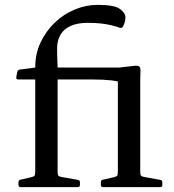

<svg xmlns="http://www.w3.org/2000/svg" viewBox="-20 -770 715 790"><path d="M404 0Q395 0 395 -10V-20Q395 -30 405 -31L445 -40Q459 -43 462 -47Q465 -51 465 -65V-462L483 -429Q467 -436 436 -439.5Q405 -443 358 -443H54Q46 -443 47 -453L51 -474Q53 -483 63 -484L125 -492H470L532 -499Q546 -501 552 -497Q558 -493 558 -480L557 -443V-64Q557 -51 560.5 -47Q564 -43 578 -41L639 -30Q648 -29 648 -19V-9Q648 0 638 0ZM125 -493Q125 -549 147 -595.5Q169 -642 205.5 -677Q242 -712 288 -731Q334 -750 382 -750Q450 -750 473 -733.5Q496 -717 496 -699Q496 -687 493 -677.5Q490 -668 486 -661Q481 -653 472 -656Q456 -662 436.5 -666.5Q417 -671 394 -673.5Q371 -676 341 -676Q299 -676 271 -663.5Q243 -651 229 -627.5Q215 -604 215 -571Q215 -536 216 -521.5Q217 -507 217 -492V0H125ZM65 0Q56 0 56 -10V-20Q56 -30 66 -31L105 -40Q119 -43 122 -47Q125 -51 125 -65V-180H217V-64Q217 -51 220.5 -47Q224 -43 238 -41L300 -30Q309 -29 309 -19V-9Q309 0 299 0Z"/></svg>

Font: Hahmlet
Style: Regular
Weight: 400
Designer: Minjoo Ham & Mark Frömberg
Foundry: hypertype
Version: Version 1.002